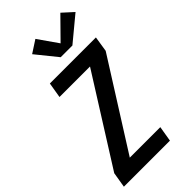

<svg xmlns="http://www.w3.org/2000/svg" viewBox="-299 -1055 1126 1126"><g transform="rotate(-45 263.5 -492.5)"><path d="M3 0 19 -96 361 -639H108L124 -735H506L491 -639L148 -96H401L385 0ZM278 -799 172 -930 249 -980 335 -857 461 -985 527 -925 375 -799Z"/></g></svg>

Font: Iosevka SS04
Style: Bold Italic
Weight: 700
Italic angle: -9°
Monospace: yes
Designer: Belleve Invis
Foundry: Belleve Invis
Version: Version 19.0.0; ttfautohint (v1.8.4)